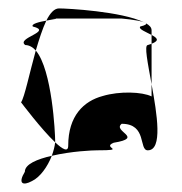

<svg xmlns="http://www.w3.org/2000/svg" viewBox="-20 -652 433 456"><path d="M30 -409C30 -409 78 -345 111 -314V-318C111 -335 104 -486 65 -532C50 -478 38 -420 30 -409ZM39 -244C22 -216 34 -210 56 -222C75 -231 93 -256 103 -282C68 -274 39 -262 39 -244ZM40 -545C49 -545 58 -540 65 -532C73 -559 81 -584 90 -603C73 -600 53 -595 58 -589C107 -577 17 -562 40 -545ZM90 -603C109 -607 125 -608 102 -608H269C266 -608 308 -605 322 -599C269 -625 140 -632 120 -632C109 -632 99 -621 90 -603ZM103 -282C150 -293 200 -295 211 -295C284 -295 220 -301 250 -313C324 -325 246 -340 269 -358C330 -358 309 -295 331 -295C367 -295 353 -381 340 -452V-423C318 -434 264 -436 224 -424C179 -412 142 -377 142 -306C142 -290 129 -297 111 -314C110 -304 107 -293 103 -282ZM313 -589C308 -583 327 -576 340 -569V-580C340 -587 335 -592 326 -597C329 -595 326 -592 313 -589ZM322 -599C323 -598 325 -598 326 -597C325 -598 324 -598 322 -599ZM331 -545C322 -545 331 -502 340 -452V-548ZM340 -548C360 -556 353 -562 340 -569Z"/></svg>

Font: bitstorm
Style: excn
Weight: 400
Version: Version 0.2